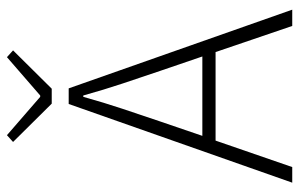

<svg xmlns="http://www.w3.org/2000/svg" viewBox="-178 -704 881 566"><g transform="rotate(-90 263.0 -420.5)"><path d="M188 -388 146 -265H380L338 -388Q318 -447 300 -501Q282 -555 265 -616H261Q244 -555 226 -501Q208 -447 188 -388ZM8 0 240 -659H286L518 0H470L393 -226H132L54 0ZM241 -709 128 -823 148 -841 261 -743H265L378 -841L398 -823L285 -709Z"/></g></svg>

Font: CV Source Sans Light
Style: Regular
Weight: 300
Designer: Paul D. Hunt
Foundry: Adobe Systems Incorporated
Version: Version 3.001